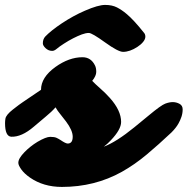

<svg xmlns="http://www.w3.org/2000/svg" viewBox="-71 -738 751 769"><path d="M112.3 -544.4Q100.6 -555.2 100.6 -564.5Q100.6 -581.5 110.6 -592Q120.6 -602.5 137.9 -616.5Q155.3 -630.4 176.5 -644.5Q197.8 -658.7 221.7 -671.9Q245.6 -685.1 269.5 -695.3Q322.3 -718.3 350.1 -718.3Q377.9 -718.3 397.5 -708.3Q417 -698.2 435.5 -682.6Q463.9 -659.2 503.9 -608.9Q511.2 -601.6 511.2 -591.3Q511.2 -581.1 502.2 -570.1Q493.2 -559.1 479.5 -550.3Q449.2 -530.3 421.9 -530.3Q402.3 -530.3 349.9 -568.1Q297.4 -606 284.9 -606Q272.5 -606 256.6 -600.1Q240.7 -594.2 222.2 -584.7Q203.6 -575.2 185.1 -563.2Q166.5 -551.3 156.5 -542.7Q146.5 -534.2 138.4 -534.2Q130.4 -534.2 124 -536.9Q117.7 -539.6 112.3 -544.4ZM309.6 -475.6Q314.5 -465.8 314.5 -450Q314.5 -434.1 298.3 -414.1Q311 -400.9 330.8 -383.5Q350.6 -366.2 369.1 -345.7Q414.1 -295.4 414.1 -249.5Q414.1 -219.2 372.6 -175.8Q359.9 -162.1 344.7 -150.4Q395.5 -169.9 466.8 -228L523.9 -274.9Q573.7 -316.4 590.6 -322.8Q607.4 -329.1 621.1 -329.1Q634.8 -329.1 647.7 -322.3Q660.6 -315.4 660.6 -300Q660.6 -284.7 655.8 -270.3Q650.9 -255.9 644 -243.7Q634.3 -226.1 615.7 -207.5Q564.5 -159.2 516.4 -118.9Q468.3 -78.6 417 -49.8Q308.6 10.7 176.8 10.7Q103 10.7 48.8 -26.9Q26.4 -42.5 14.4 -59.3Q2.4 -76.2 2.4 -85.7Q2.4 -95.2 8.8 -105.7Q15.1 -116.2 25.9 -127.4Q36.6 -138.7 50.5 -149.9Q64.5 -161.1 79.1 -169.9Q113.3 -189.9 130.1 -189.9Q147 -189.9 155.8 -185.8Q164.6 -181.6 171.9 -176.8Q191.9 -163.1 200.2 -163.1Q220.2 -163.1 220.2 -190.4Q220.2 -215.8 193.4 -251.5Q182.6 -266.1 170.9 -280.3Q159.2 -294.4 151.4 -308.1Q135.7 -290 112.3 -271L64.9 -231Q15.6 -188.5 -26.4 -190.4Q-50.8 -192.4 -50.8 -244.6Q-50.8 -253.9 -49.3 -262.7Q-46.9 -277.8 -19.5 -299.3Q7.8 -320.8 20.3 -328.9Q32.7 -336.9 41.5 -343.3L93.3 -378.4Q93.3 -428.2 150.9 -469.7Q205.6 -508.8 259.3 -508.8Q293.5 -508.8 309.6 -475.6Z"/></svg>

Font: Sarina
Style: Regular
Weight: 400
Designer: James Grieshaber
Foundry: James Grieshaber
Version: Version 1.001